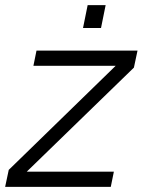

<svg xmlns="http://www.w3.org/2000/svg" viewBox="-39 -727 555 747"><path d="M284 -618H354L372 -707H302ZM-19 0H392L404 -59H65L482 -464L496 -530H103L91 -471H411L-5 -66Z"/></svg>

Font: Geist Light
Style: Italic
Weight: 300
Italic angle: -12°
Designer: Basement.studio, Andrés Briganti, Mateo Zaragoza
Foundry: Basement.studio, Vercel, Andrés Briganti, Guido Ferreyra, Mateo Zaragoza
Version: Version 1.500